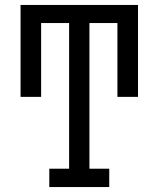

<svg xmlns="http://www.w3.org/2000/svg" viewBox="-20 -755 640 775"><path d="M179 0V-74H259V-662H146V-364H63V-735H537V-364H454V-662H341V-74H421V0Z"/></svg>

Font: Iosevka Curly Slab Extended
Style: Regular
Weight: 400
Width: 7
Monospace: yes
Designer: Belleve Invis
Foundry: Belleve Invis
Version: Version 11.1.0; ttfautohint (v1.8.3)